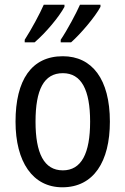

<svg xmlns="http://www.w3.org/2000/svg" viewBox="-20 -786 533 816"><path d="M407 -757V-766H320C305 -732 267 -660 238 -617V-606H282C322 -641 385 -715 407 -757ZM254 -757V-766H166C150 -729 114 -662 85 -617V-606H127C174 -646 231 -714 254 -757ZM447 -269C447 -450 371 -547 247 -547C114 -547 46 -446 46 -269C46 -98 119 10 245 10C378 10 447 -99 447 -269ZM131 -269C131 -404 166 -475 247 -475C326 -475 363 -404 363 -269C363 -134 326 -62 247 -62C167 -62 131 -135 131 -269Z"/></svg>

Font: Noto Sans Bengali Condensed
Style: Regular
Weight: 400
Width: 3
Designer: Jelle Bosma - Monotype Design Team
Foundry: Monotype Imaging Inc.
Version: Version 2.003